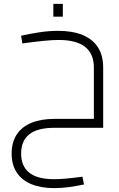

<svg xmlns="http://www.w3.org/2000/svg" viewBox="-20 -659 612 990"><path d="M405 252 413 292Q377 300 337.5 305.5Q298 311 260 311Q191 311 141.5 290.5Q92 270 66 230Q40 190 40 133Q40 75 66 35Q92 -5 141.5 -25.5Q191 -46 261 -46H464V0H261Q173 0 131 33.5Q89 67 89 133Q89 198 131 231.5Q173 265 259 265Q285 265 319.5 262Q354 259 405 252ZM95 -435 89 -475Q129 -484 180 -492Q231 -500 279 -500Q354 -500 406 -478.5Q458 -457 485 -415Q512 -373 512 -311V0H464V-311Q464 -382 418.5 -417.5Q373 -453 282 -453Q252 -453 206 -448.5Q160 -444 95 -435ZM255 -573V-639H304V-573Z"/></svg>

Font: Cairo Play Light
Style: Regular
Weight: 300
Version: Version 3.119